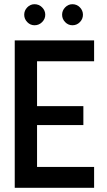

<svg xmlns="http://www.w3.org/2000/svg" viewBox="-20 -892 507 912"><path d="M427 0H50V-700H427V-601H156V-388H376V-298H156V-99H427ZM144 -772Q124 -772 109.5 -787Q95 -802 95 -822Q95 -842 109.5 -857Q124 -872 144 -872Q165 -872 180 -857Q195 -842 195 -822Q195 -802 180 -787Q165 -772 144 -772ZM324 -772Q304 -772 289.5 -787Q275 -802 275 -822Q275 -842 289.5 -857Q304 -872 324 -872Q345 -872 359.5 -857Q374 -842 374 -822Q374 -802 359.5 -787Q345 -772 324 -772Z"/></svg>

Font: Kulim Park SemiBold
Style: Regular
Weight: 600
Designer: Noponies / Dale Sattler
Foundry: Noponies
Version: Version 1.000; ttfautohint (v1.8.3)